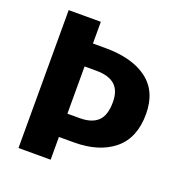

<svg xmlns="http://www.w3.org/2000/svg" viewBox="-126 -800 851 907"><g transform="rotate(20 299.5 -346.5)"><path d="M288.8 -584.2Q425.8 -584.2 501.5 -526.9Q577.2 -469.6 577.2 -356.4Q577.2 -235.6 502.7 -175Q428.2 -114.4 303 -114.4H211.4V-231.4H289.4Q349.4 -231.4 380.1 -260.2Q410.8 -289 410.8 -356Q410.8 -413.8 379.9 -441.3Q349 -468.8 286.6 -468.8H227.4L217.8 -584.2ZM227.4 -693.2V0H65.8V-693.2Z"/></g></svg>

Font: Firava
Style: Regular
Weight: 400
Designer: Carrois Corporate & Edenspiekermann AG
Foundry: Greg Finn Gibson
Version: Version 5.000